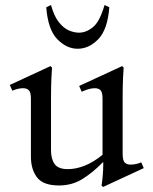

<svg xmlns="http://www.w3.org/2000/svg" viewBox="-20 -723 607 764"><path d="M542 -77 552 -54 390 21 384 15Q386 6 388.5 -20.5Q391 -47 391 -77H389Q350 -37 308.5 -11Q267 15 215 15Q152 15 127.5 -17Q103 -49 103 -100V-330Q103 -356 94.5 -364Q86 -372 72 -372Q52 -372 29 -362L19 -385L181 -460L187 -454Q186 -446 184.5 -411.5Q183 -377 183 -331V-125Q183 -90 197.5 -70Q212 -50 250 -50Q282 -50 316.5 -63.5Q351 -77 388 -107V-330Q388 -356 380 -364Q372 -372 357 -372Q344 -372 330 -367.5Q316 -363 305 -358L295 -381L466 -460L472 -454Q471 -446 469.5 -411.5Q468 -377 468 -331V-112Q468 -84 476.5 -76Q485 -68 499 -68Q521 -68 542 -77ZM396 -703 415 -694Q408 -605 371 -567Q334 -529 289 -529Q245 -529 208 -567Q171 -605 164 -694L183 -703Q195 -659 214 -635Q233 -611 254 -602Q275 -593 294 -593Q323 -593 350 -615Q377 -637 396 -703Z"/></svg>

Font: Bona Nova
Style: Regular
Weight: 400
Designer: Mateusz Machalski
Foundry: Capitalics
Version: Version 4.001; ttfautohint (v1.8.3)